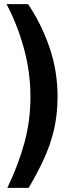

<svg xmlns="http://www.w3.org/2000/svg" viewBox="-20 -761 376 924"><path d="M11.5 -741Q63.5 -643 95 -528.5Q126.5 -414 126.5 -295Q126.5 -181 98 -75.5Q69.5 30 15.5 143H118Q159.5 73 191 4.8Q222.5 -63.5 239.8 -137Q257 -210.5 257 -296Q257 -420.5 217.8 -534Q178.5 -647.5 115 -741Z"/></svg>

Font: Public Sans
Style: Bold
Weight: 700
Designer: The Public Sans project authors (U.S. Web Design System). Libre Franklin designed by Pablo Impallari and Rodrigo Fuenzal
Version: Version 1.008; ttfautohint (v1.8.1) -l 8 -r 50 -G 200 -x 14 